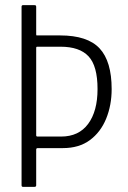

<svg xmlns="http://www.w3.org/2000/svg" viewBox="-20 -728 500 748"><path d="M415 -381Q415 -318 393.5 -265.5Q372 -213 330 -182Q288 -151 225 -151H127Q121 -151 121 -145V-6Q121 0 114 0H70Q64 0 64 -6V-702Q64 -708 70 -708H113Q118 -708 119.5 -706.5Q121 -705 121 -701V-601Q121 -598 121 -595Q121 -592 122 -590H214Q321 -590 368 -539.5Q415 -489 415 -381ZM360 -381Q360 -471 325 -508.5Q290 -546 216 -546H126Q123 -546 122 -545Q121 -544 121 -541V-201Q121 -196 126 -196H218Q287 -196 323.5 -245.5Q360 -295 360 -381Z"/></svg>

Font: Glory Light
Style: Regular
Weight: 300
Version: Version 1.011